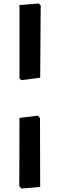

<svg xmlns="http://www.w3.org/2000/svg" viewBox="-20 -826 344 1104"><path d="M203 -806 214 -795 211 -379 103 -365 92 -375V-797ZM198 -161 210 -147 211 249 103 258 91 244 92 -148Z"/></svg>

Font: Alegreya Sans SC ExtraBold
Style: Regular
Weight: 800
Designer: Juan Pablo del Peral
Foundry: Huerta Tipografica
Version: Version 2.007